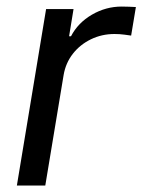

<svg xmlns="http://www.w3.org/2000/svg" viewBox="-20 -574 440 594"><path d="M32.2 0 122.6 -545.9H207.5L193.8 -461.9H199.7Q221.2 -503.4 264.4 -528.6Q307.6 -553.7 356.4 -553.7Q366.2 -553.7 379.4 -553.2Q392.6 -552.7 400.4 -552.2L385.7 -463.9Q379.9 -464.8 365 -466.8Q350.1 -468.8 334 -468.8Q294.9 -468.8 261.2 -452.4Q227.5 -436 205.3 -407.5Q183.1 -378.9 176.8 -341.8L120.1 0Z"/></svg>

Font: Inter
Style: Italic
Weight: 400
Italic angle: -9.3988°
Designer: Rasmus Andersson
Foundry: rsms
Version: Version 4.001;git-66647c0bb